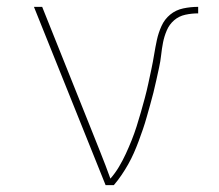

<svg xmlns="http://www.w3.org/2000/svg" viewBox="-20 -540 640 560"><path d="M288 0 79 -520H103L242 -173Q257 -135 272.5 -96.5Q288 -58 302 -19Q316 -35 327 -53.5Q338 -72 347 -91.5Q356 -111 364 -131Q372 -151 378.5 -171.5Q385 -192 391 -213Q397 -234 402.5 -254.5Q408 -275 412.5 -296Q417 -317 421.5 -338Q426 -359 429.5 -380.5Q433 -402 437.5 -423Q442 -444 451 -464Q460 -484 476.5 -497.5Q493 -511 514.5 -515.5Q536 -520 558 -520V-501Q539 -501 520.5 -497Q502 -493 488 -481Q474 -469 466.5 -451.5Q459 -434 455.5 -416Q452 -398 450 -379.5Q448 -361 444 -343Q440 -325 436 -306.5Q432 -288 427.5 -270Q423 -252 418 -234.5Q413 -217 408 -199Q403 -181 397 -163.5Q391 -146 384.5 -128.5Q378 -111 370.5 -94Q363 -77 354 -61Q345 -45 334.5 -29.5Q324 -14 312 0Z"/></svg>

Font: Iosevka SS04 Thin Extended
Style: Regular
Weight: 100
Width: 7
Monospace: yes
Designer: Belleve Invis
Foundry: Belleve Invis
Version: Version 19.0.0; ttfautohint (v1.8.4)